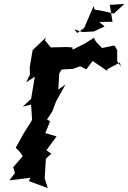

<svg xmlns="http://www.w3.org/2000/svg" viewBox="-20 -935 660 988"><path d="M602 -592 583 -621V-678L569 -701L505 -688L473 -721L464 -741L418 -712L353 -679V-691L321 -693L241 -691L211 -728L217 -743L148 -677L133 -590L134 -551L115 -512L159 -540L140 -426L97 -386L140 -397L145 -319L138 -305L108 -259L61 -175L85 -150L97 -131L48 -75L57 -44L28 -7L136 -20L129 -3L226 33L210 -17L216 -118L244 -144L219 -162L271 -233L213 -250L238 -311L222 -320L250 -363L268 -412L317 -500L280 -474L285 -557L297 -577L357 -581L392 -594L424 -578L457 -621L532 -570V-579L597 -613ZM463 -903 457 -893 413 -791 377 -765 363 -784 405 -770 463 -773 518 -799 491 -822 559 -823 545 -910 620 -915 566 -865 521 -876 466 -886Z"/></svg>

Font: Asimov Aggro
Style: CondIt
Weight: 500
Designer: Google
Version: Version 2.000980; 2014